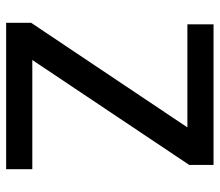

<svg xmlns="http://www.w3.org/2000/svg" viewBox="-65 -649 714 624"><g transform="rotate(90 292.0 -337.0)"><path d="M530 0H54V-81L394 -589H59V-674H516V-595L175 -85H530Z"/></g></svg>

Font: Hind Colombo Medium
Style: Regular
Weight: 500
Designer: Jyotish Sonowal, Aditi Pimprikar
Foundry: Indian Type Foundry
Version: Version 1.000;PS 1.0;hotconv 1.0.86;makeotf.lib2.5.63406; tt